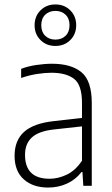

<svg xmlns="http://www.w3.org/2000/svg" viewBox="-20 -835 503 863"><path d="M196.5 8Q128 8 86.8 -29Q45.5 -66 45.5 -134.5Q45.5 -203.5 88 -242Q130.5 -280.5 221 -290.5L348.5 -305V-372.5Q348.5 -453 313 -480.5Q277.5 -508 211 -508Q182 -508 146.5 -502.5Q111 -497 75 -484.5V-525.5Q104.5 -537 142.5 -542.8Q180.5 -548.5 213.5 -548.5Q300 -548.5 346.2 -510.2Q392.5 -472 392.5 -371.5V0H354.5L350.5 -62H346.5Q320.5 -28 281.5 -10Q242.5 8 196.5 8ZM92.5 -139Q92.5 -31.5 203 -31.5Q240.5 -31.5 279.2 -49.5Q318 -67.5 348.5 -112.5V-267L221.5 -253Q154 -245.5 123.2 -217.2Q92.5 -189 92.5 -139ZM229 -628.5Q188.5 -628.5 162 -655Q135.5 -681.5 135.5 -721.5Q135.5 -762 162 -788.5Q188.5 -815 229 -815Q269.5 -815 296 -788.5Q322.5 -762 322.5 -721.5Q322.5 -681.5 296 -655Q269.5 -628.5 229 -628.5ZM229 -657Q257 -657 274.8 -674.2Q292.5 -691.5 292.5 -721.5Q292.5 -751.5 274.8 -768.8Q257 -786 229 -786Q201 -786 183.2 -768.8Q165.5 -751.5 165.5 -721.5Q165.5 -691.5 183.2 -674.2Q201 -657 229 -657Z"/></svg>

Font: Encode Sans SemiCondensed SemiCondensed ExtraLight
Style: Regular
Weight: 200
Width: 4
Designer: Multiple Designers
Foundry: Impallari Type
Version: Version 3.000; ttfautohint (v1.8.3) -l 8 -r 50 -G 200 -x 14 